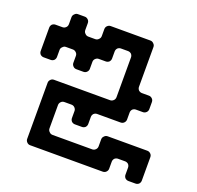

<svg xmlns="http://www.w3.org/2000/svg" viewBox="-122 -821 976 950"><g transform="rotate(20 366.5 -346.0)"><path d="M710 -25.4Q710 -15.6 703.1 -7.8Q695.3 -1 685.5 -1Q672.9 -1 648.4 -1Q638.7 -1 630.9 -7.8Q624 -15.6 624 -25.4Q624 -38.1 624 -62.5Q624 -72.3 617.2 -80.1Q609.4 -86.9 599.6 -86.9Q586.9 -86.9 562.5 -86.9Q552.7 -86.9 544.9 -80.1Q538.1 -72.3 538.1 -62.5Q538.1 -49.8 538.1 -25.4Q538.1 -15.6 530.3 -7.8Q523.4 -1 512.7 -1Q385.7 -1 130.9 -1Q121.1 -1 114.3 -7.8Q106.4 -15.6 106.4 -25.4Q106.4 -124 106.4 -321.3Q106.4 -331.1 114.3 -338.9Q121.1 -345.7 130.9 -345.7Q229.5 -345.7 426.8 -345.7Q436.5 -345.7 444.3 -353.5Q451.2 -360.4 451.2 -371.1Q451.2 -440.4 451.2 -580.1Q451.2 -589.8 444.3 -597.7Q436.5 -604.5 426.8 -604.5Q414.1 -604.5 389.6 -604.5Q379.9 -604.5 372.1 -597.7Q365.2 -589.8 365.2 -580.1Q365.2 -567.4 365.2 -543Q365.2 -533.2 358.4 -525.4Q350.6 -518.6 340.8 -518.6Q328.1 -518.6 303.7 -518.6Q293.9 -518.6 286.1 -510.7Q279.3 -503.9 279.3 -494.1Q279.3 -481.4 279.3 -457Q279.3 -447.3 271.5 -439.5Q264.6 -432.6 253.9 -432.6Q242.2 -432.6 217.8 -432.6Q207 -432.6 200.2 -439.5Q192.4 -447.3 192.4 -457Q192.4 -469.7 192.4 -494.1Q192.4 -503.9 185.5 -510.7Q177.7 -518.6 168 -518.6Q155.3 -518.6 130.9 -518.6Q121.1 -518.6 114.3 -510.7Q106.4 -503.9 106.4 -494.1Q106.4 -481.4 106.4 -457Q106.4 -447.3 99.6 -439.5Q91.8 -432.6 82 -432.6Q69.3 -432.6 44.9 -432.6Q35.2 -432.6 27.3 -439.5Q20.5 -447.3 20.5 -457Q20.5 -498 20.5 -580.1Q20.5 -589.8 27.3 -597.7Q35.2 -604.5 44.9 -604.5Q57.6 -604.5 82 -604.5Q91.8 -604.5 99.6 -612.3Q106.4 -619.1 106.4 -629.9Q106.4 -641.6 106.4 -666Q106.4 -676.8 114.3 -683.6Q121.1 -691.4 130.9 -691.4Q143.6 -691.4 168 -691.4Q177.7 -691.4 185.5 -683.6Q192.4 -676.8 192.4 -666Q192.4 -654.3 192.4 -629.9Q192.4 -619.1 200.2 -612.3Q207 -604.5 217.8 -604.5Q229.5 -604.5 253.9 -604.5Q264.6 -604.5 271.5 -612.3Q279.3 -619.1 279.3 -629.9Q279.3 -641.6 279.3 -666Q279.3 -676.8 286.1 -683.6Q293.9 -691.4 303.7 -691.4Q373 -691.4 512.7 -691.4Q523.4 -691.4 530.3 -683.6Q538.1 -676.8 538.1 -666Q538.1 -596.7 538.1 -457Q538.1 -447.3 544.9 -439.5Q552.7 -432.6 562.5 -432.6Q575.2 -432.6 599.6 -432.6Q609.4 -432.6 617.2 -424.8Q624 -418 624 -407.2Q624 -395.5 624 -371.1Q624 -360.4 617.2 -353.5Q609.4 -345.7 599.6 -345.7Q586.9 -345.7 562.5 -345.7Q552.7 -345.7 544.9 -338.9Q538.1 -331.1 538.1 -321.3Q538.1 -308.6 538.1 -284.2Q538.1 -274.4 530.3 -266.6Q523.4 -259.8 512.7 -259.8Q471.7 -259.8 389.6 -259.8Q379.9 -259.8 372.1 -252.9Q365.2 -245.1 365.2 -235.4Q365.2 -222.7 365.2 -198.2Q365.2 -188.5 358.4 -180.7Q350.6 -173.8 340.8 -173.8Q328.1 -173.8 303.7 -173.8Q293.9 -173.8 286.1 -180.7Q279.3 -188.5 279.3 -198.2Q279.3 -210.9 279.3 -235.4Q279.3 -245.1 271.5 -252.9Q264.6 -259.8 253.9 -259.8Q242.2 -259.8 217.8 -259.8Q207 -259.8 200.2 -252.9Q192.4 -245.1 192.4 -235.4Q192.4 -194.3 192.4 -112.3Q192.4 -101.6 200.2 -94.7Q207 -86.9 217.8 -86.9Q287.1 -86.9 426.8 -86.9Q436.5 -86.9 444.3 -94.7Q451.2 -101.6 451.2 -112.3Q451.2 -124 451.2 -148.4Q451.2 -159.2 459 -166Q465.8 -173.8 476.6 -173.8Q545.9 -173.8 685.5 -173.8Q695.3 -173.8 703.1 -166Q710 -159.2 710 -148.4Q710 -118.2 710 -86.9Q710 -56.6 710 -25.4Z"/></g></svg>

Font: Stal Type
Style: Alien
Weight: 400
Designer: daniel chilleron
Version: Version 1.0